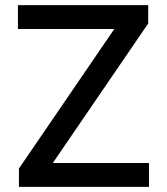

<svg xmlns="http://www.w3.org/2000/svg" viewBox="-20 -727 649 747"><path d="M53.7 -71.3 424.8 -614.3H49.8V-707H556.6V-635.7L185.5 -92.8H559.6V0H53.7Z"/></svg>

Font: WEMIX Pretendard Medium
Style: Regular
Weight: 500
Designer: Base glyphs from Inter by Rasmus Andersson; Hangeul glyphs from Noto Sans CJK(Source Han Sans) by Jang Soo-young and Kan
Foundry: Kil Hyung-jin
Version: Version 1.000